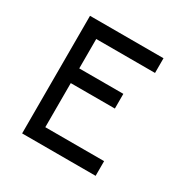

<svg xmlns="http://www.w3.org/2000/svg" viewBox="-123 -603 684 707"><g transform="rotate(30 219.0 -250.0)"><path d="M62.5 -500V0H375V-62.5H125V-250H312.5V-312.5H125V-437.5H375V-500Z"/></g></svg>

Font: Medodica
Style: Regular
Weight: 400
Version: Version 001.000